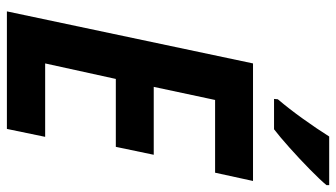

<svg xmlns="http://www.w3.org/2000/svg" viewBox="-229 -746 975 557"><g transform="rotate(90 258.5 -467.5)"><path d="M355 -775Q376 -791 408.5 -820Q441 -849 471.5 -879Q502 -909 517 -927V-935H376Q354 -900 325 -859.5Q296 -819 268 -786L267 -775ZM354 0 377 -111H164L209 -316H406L429 -426H232L270 -604H481L505 -714H164L13 0Z"/></g></svg>

Font: Noto Sans UI SemiCondensed
Style: Bold Italic
Weight: 700
Width: 4
Designer: Monotype Design Team
Foundry: Monotype Imaging Inc.
Version: 1.001